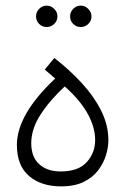

<svg xmlns="http://www.w3.org/2000/svg" viewBox="-20 -662 445 682"><path d="M197 0Q126 0 83 -37Q40 -74 40 -147Q40 -255 176 -383L139 -415L173 -456Q226 -415 269.5 -368Q313 -321 339 -269.5Q365 -218 365 -164Q365 -139 356.5 -111Q348 -83 329 -57.5Q310 -32 277.5 -16Q245 0 197 0ZM196 -53Q258 -53 288 -86Q318 -119 318 -165Q318 -209 292 -257Q266 -305 210 -355Q157 -306 124 -255Q91 -204 91 -153Q91 -105 119 -79Q147 -53 196 -53ZM267 -566Q251 -566 240 -577Q229 -588 229 -604Q229 -619 240 -630.5Q251 -642 267 -642Q282 -642 293.5 -630.5Q305 -619 305 -604Q305 -588 293.5 -577Q282 -566 267 -566ZM146 -566Q130 -566 119 -577Q108 -588 108 -604Q108 -619 119 -630.5Q130 -642 146 -642Q161 -642 172.5 -630.5Q184 -619 184 -604Q184 -588 172.5 -577Q161 -566 146 -566Z"/></svg>

Font: Noto Sans Arabic Light
Style: Regular
Weight: 300
Designer: Monotype Design Team, Nadine Chahine, Nizar Qandah and Khaled Hosny
Foundry: Monotype Imaging Inc.
Version: Version 2.012; ttfautohint (v1.8.4.7-5d5b)